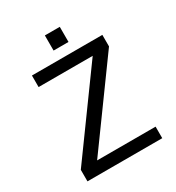

<svg xmlns="http://www.w3.org/2000/svg" viewBox="-158 -739 765 836"><g transform="rotate(-30 224.5 -321.5)"><path d="M412 -462V-520H58V-462H330L37 -58V0H413V-58H119ZM194 -567H269V-643H194Z"/></g></svg>

Font: Non Bureau Light
Style: Regular
Weight: 300
Designer: Jona Saucedo
Foundry: Non Foundry
Version: Version 1.000;FEAKit 1.0